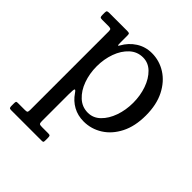

<svg xmlns="http://www.w3.org/2000/svg" viewBox="-208 -675 1070 1070"><g transform="rotate(45 326.5 -140.0)"><path d="M212.5 -260Q212.5 -317 230.5 -366.8Q248.5 -416.5 281.8 -447.2Q315 -478 360.5 -478Q402.5 -478 434 -447.2Q465.5 -416.5 483 -366.8Q500.5 -317 500.5 -260Q500.5 -203 483 -153.2Q465.5 -103.5 434 -72.8Q402.5 -42 360.5 -42Q315 -42 281.8 -72.8Q248.5 -103.5 230.5 -153.2Q212.5 -203 212.5 -260ZM32.5 -485Q32.5 -474 35.2 -469.5Q38 -465 50 -465H100Q112.5 -465 117.5 -462Q122.5 -459 122.5 -446V172Q122.5 186 119.8 190.5Q117 195 103 195H46Q36.5 195 34.5 198.5Q32.5 202 32.5 212V232Q32.5 241.5 35.2 245.8Q38 250 48 250H287Q297.5 250 300 247.8Q302.5 245.5 302.5 234.5V214Q302.5 202 299.5 198.5Q296.5 195 285 195H236Q221 195 216.8 191.2Q212.5 187.5 212.5 172V-39Q212.5 -79 217 -82.2Q221.5 -85.5 232.5 -69Q257.5 -32 294.8 -11.5Q332 9 378.5 9Q438 9 488.5 -22.8Q539 -54.5 569.8 -114.8Q600.5 -175 600.5 -260Q600.5 -345 569.8 -405.5Q539 -466 488.5 -498Q438 -530 378.5 -530Q328 -530 287 -503.8Q246 -477.5 221.5 -433Q217 -425 214.8 -426.2Q212.5 -427.5 212.5 -446V-503Q212.5 -514.5 209 -517.2Q205.5 -520 194 -520H51Q41.5 -520 37 -517.5Q32.5 -515 32.5 -504Z"/></g></svg>

Font: Besley
Style: Regular
Weight: 400
Designer: Owen Earl
Foundry: indestructible type*
Version: Version 4.000